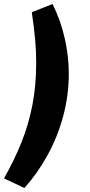

<svg xmlns="http://www.w3.org/2000/svg" viewBox="-50 -743 451 960"><path d="M72 197 -30 149Q21 59 57 -30.5Q93 -120 112 -218Q131 -316 131 -429Q131 -489 125.5 -547.5Q120 -606 109 -682L213 -723Q254 -639 274 -550Q294 -461 294 -375Q294 -265 265.5 -160.5Q237 -56 186.5 35Q136 126 72 197Z"/></svg>

Font: Nunito Sans ExtraBold
Style: Italic
Weight: 800
Italic angle: -9°
Designer: Vernon Adams
Foundry: Vernon Adams
Version: Version 3.006; ttfautohint (v1.8.3)